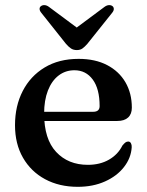

<svg xmlns="http://www.w3.org/2000/svg" viewBox="-20 -710 567 742"><path d="M489.5 -294Q489.5 -269 475 -255.8Q460.5 -242.5 433.5 -242.5H117.5V-278H340Q365 -278 365 -300Q365 -366.5 338.5 -402.5Q312 -438.5 267.5 -438.5Q233 -438.5 206.5 -418.2Q180 -398 165.2 -360.2Q150.5 -322.5 150.5 -271Q150.5 -172.5 197 -122.8Q243.5 -73 319.5 -73Q366.5 -73 401.2 -93Q436 -113 453 -147.5Q460.5 -156.5 465.2 -159.8Q470 -163 475.5 -163Q482.5 -163 486 -156.5Q489.5 -150 489 -141Q486.5 -99.5 459.2 -64.5Q432 -29.5 385.8 -8.8Q339.5 12 280.5 12Q209 12 154.2 -17.5Q99.5 -47 68.8 -100.5Q38 -154 38 -226Q38 -300.5 67.8 -358.2Q97.5 -416 152.5 -449.2Q207.5 -482.5 284 -482.5Q348 -482.5 394 -458.5Q440 -434.5 464.8 -392Q489.5 -349.5 489.5 -294ZM301.5 -585 169 -683.5Q160 -690 151.8 -690.2Q143.5 -690.5 138 -686Q133 -682.5 133 -675.5Q133 -668.5 140 -660L235 -540.5Q245 -529 254.2 -522.8Q263.5 -516.5 277 -516.5Q290 -516.5 298.8 -522.8Q307.5 -529 317.5 -540.5L413 -660Q420 -668.5 419.8 -675.5Q419.5 -682.5 415 -686Q409.5 -690.5 401.2 -690.2Q393 -690 384 -683.5L251.5 -585Z"/></svg>

Font: Fraunces Medium
Style: Regular
Weight: 500
Version: Version 1.000;[b76b70a41]